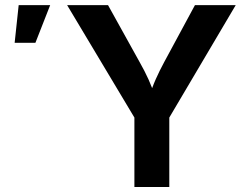

<svg xmlns="http://www.w3.org/2000/svg" viewBox="-20 -748 987 768"><path d="M517.6 0V-277.8L248.5 -727.5H412.1L538.6 -499.5Q558.6 -464.4 574 -430.4Q589.4 -396.5 605.5 -348.6H572.3Q587.9 -397 603 -431.2Q618.2 -465.3 636.7 -499.5L759.8 -727.5H922.9L657.2 -277.8V0ZM38.6 -576.7 54.7 -727.5H180.7L121.6 -576.7Z"/></svg>

Font: Inter Cardless
Style: Bold
Weight: 700
Designer: Rasmus Andersson
Foundry: rsms
Version: Version 4.001;git-9221beed3